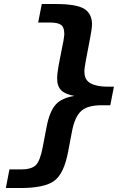

<svg xmlns="http://www.w3.org/2000/svg" viewBox="-20 -780 642 963"><path d="M9.3 163.1H82.5C163.1 163.1 219.7 150.9 252 127C284.7 103 307.6 54.7 321.3 -17.1L341.3 -122.1C350.6 -170.9 366.2 -204.6 387.7 -223.6C409.2 -242.7 442.9 -252 488.3 -252H533.2L551.3 -345.2H521C483.4 -345.2 454.1 -351.1 434.1 -362.3C417 -372.1 403.3 -387.2 403.3 -421.9C403.3 -428.2 403.8 -434.6 405.3 -444.8C406.2 -452.6 408.2 -464.4 410.2 -474.6L430.2 -579.6L431.6 -586.9C438 -618.7 441.4 -643.1 441.4 -659.7C441.4 -692.9 428.2 -720.7 401.4 -736.3C374.5 -752 328.1 -759.8 261.2 -759.8H189.5L171.4 -667H230.5C256.8 -667 275.4 -663.1 286.1 -655.3C297.4 -647 302.2 -631.8 302.2 -613.8C302.2 -611.3 302.7 -611.3 302.7 -608.9C302.7 -606.4 302.2 -602.5 300.8 -592.8C298.8 -577.6 297.4 -567.9 294.4 -556.2L274.4 -454.1C272 -441.4 269.5 -423.3 268.6 -416C267.1 -404.3 266.6 -394 266.6 -386.7C266.6 -359.9 273.4 -340.8 287.1 -327.1C300.8 -313.5 322.8 -304.2 353.5 -298.8C311.5 -292.5 280.3 -278.3 259.8 -255.9C238.3 -232.4 223.1 -193.4 213.4 -142.1L194.3 -42C185.5 4.4 173.8 34.7 159.2 48.8C145 62.5 118.7 69.8 87.4 69.8H27.3Z"/></svg>

Font: Hack
Style: Bold Oblique
Weight: 700
Italic angle: -12°
Monospace: yes
Designer: Christopher Simpkins
Foundry: Christopher Simpkins
Version: Version 2.010